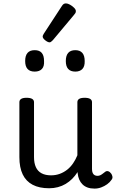

<svg xmlns="http://www.w3.org/2000/svg" viewBox="-20 -1090 685 1129"><path d="M269 17Q211 17 172 -3.5Q133 -24 113.5 -64.5Q94 -105 94 -166V-489Q94 -502 104.5 -508.5Q115 -515 136 -515Q158 -515 169 -508.5Q180 -502 180 -489V-166Q180 -131 191 -107Q202 -83 224.5 -71Q247 -59 280 -59Q308 -59 332 -68Q356 -77 375.5 -92.5Q395 -108 410 -130Q425 -152 435 -177V-489Q435 -502 445.5 -508.5Q456 -515 478 -515Q499 -515 510 -508.5Q521 -502 521 -489V-96Q521 -82 525 -73Q529 -64 536.5 -60Q544 -56 553 -56Q562 -56 569.5 -59.5Q577 -63 584.5 -69Q592 -75 599 -80Q607 -86 616.5 -83Q626 -80 634 -69Q639 -62 641 -52Q643 -42 636 -33Q626 -18 610 -6.5Q594 5 575 12Q556 19 536 19Q512 19 494.5 12.5Q477 6 465 -6Q453 -18 446 -34Q439 -50 437 -69L436 -78Q422 -56 404.5 -38.5Q387 -21 366 -8.5Q345 4 320.5 10.5Q296 17 269 17ZM184 -669Q156 -669 142 -684.5Q128 -700 128 -731Q128 -763 142 -779Q156 -795 184 -795Q212 -795 225.5 -779Q239 -763 239 -731Q241 -700 226.5 -684.5Q212 -669 184 -669ZM423 -669Q395 -669 381 -684.5Q367 -700 367 -731Q367 -763 381 -779Q395 -795 423 -795Q450 -795 464 -779Q478 -763 478 -731Q479 -700 464.5 -684.5Q450 -669 423 -669ZM272 -841Q261 -841 246 -853Q231 -865 231 -875Q231 -878 232 -881Q233 -884 237 -891L344 -1055Q349 -1063 354.5 -1066.5Q360 -1070 368 -1070Q378 -1070 391.5 -1062.5Q405 -1055 415.5 -1044.5Q426 -1034 426 -1025Q426 -1018 423.5 -1013.5Q421 -1009 414 -1001L291 -854Q279 -841 272 -841Z"/></svg>

Font: Playwrite ID
Style: Regular
Weight: 400
Designer: Veronika Burian, José Scaglione
Foundry: TypeTogether
Version: Version 1.002